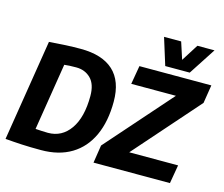

<svg xmlns="http://www.w3.org/2000/svg" viewBox="-125 -1100 1492 1279"><g transform="rotate(15 621.0 -460.5)"><path d="M257 10Q181 10 124 7Q67 4 10 -1L122 -700Q184 -705 236.5 -707.5Q289 -710 339 -710Q488 -710 565 -639Q642 -568 642 -427Q642 -290 597 -192Q552 -94 466 -42Q380 10 257 10ZM272 -113Q368 -113 425 -194.5Q482 -276 482 -423Q482 -504 442.5 -543.5Q403 -583 342 -583Q317 -583 296 -582Q275 -581 260 -579L186 -117Q210 -116 227.5 -114.5Q245 -113 272 -113ZM617 0 636 -123 1032 -572H724L746 -700H1242L1222 -574L829 -128H1166L1144 0ZM1202 -931 1081 -745H912L854 -931H972L1010 -814L1084 -931Z"/></g></svg>

Font: Georama
Style: Bold Italic
Weight: 700
Italic angle: -9°
Designer: Jean-Baptiste Levee
Foundry: Production Type
Version: Version 1.000